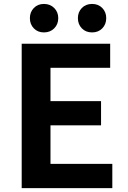

<svg xmlns="http://www.w3.org/2000/svg" viewBox="-20 -965 655 985"><path d="M91.3 0V-740.8H545.2V-617.3H239V-446.1H498.4V-321.9H239V-124.3H556.2V0ZM205.2 -798.7Q173.8 -798.7 153.6 -819.5Q133.3 -840.3 133.3 -872.1Q133.3 -903.1 153.6 -924Q173.8 -944.8 205.2 -944.8Q237.4 -944.8 258.1 -924Q278.9 -903.1 278.9 -872.1Q278.9 -840.3 258.1 -819.5Q237.4 -798.7 205.2 -798.7ZM452.5 -798.7Q420.1 -798.7 399.9 -819.5Q379.6 -840.3 379.6 -872.1Q379.6 -903.1 399.9 -924Q420.1 -944.8 452.5 -944.8Q484.5 -944.8 504.7 -924Q525 -903.1 525 -872.1Q525 -840.3 504.7 -819.5Q484.5 -798.7 452.5 -798.7Z"/></svg>

Font: Noto Sans JP
Style: Regular
Weight: 100
Designer: Ryoko NISHIZUKA 西塚涼子 (kana, bopomofo & ideographs); Paul D. Hunt (Latin, Greek & Cyrillic); Sandoll Communications 산돌커뮤니
Foundry: Adobe
Version: Version 2.004;hotconv 1.0.118;makeotfexe 2.5.65603